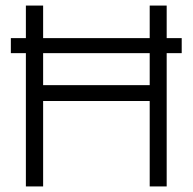

<svg xmlns="http://www.w3.org/2000/svg" viewBox="-20 -670 693 690"><path d="M19 -533H73V-650H135V-533H518V-650H579V-533H633V-479H579V0H518V-307H135V0H73V-479H19ZM135 -364H518V-479H135Z"/></svg>

Font: Overused Grotesk Book
Style: Regular
Weight: 350
Version: Version 0.003